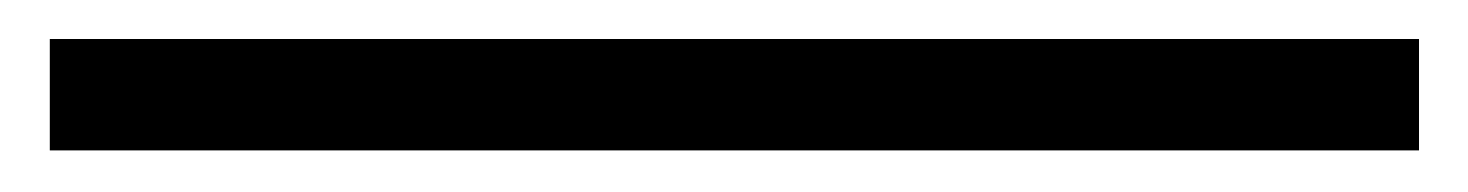

<svg xmlns="http://www.w3.org/2000/svg" viewBox="-20 -333 734 96"><path d="M4.9 -313.5Q132.8 -313.5 517.6 -313.5Q560.5 -313.5 689.5 -313.5Q689.5 -298.8 689.5 -257.8Q560.5 -257.8 175.8 -257.8Q132.8 -257.8 4.9 -257.8Q4.9 -266.6 4.9 -290Q4.9 -295.9 4.9 -313.5Z"/></svg>

Font: BSRU BANSOMDEJ
Style: Regular
Weight: 400
Designer: Wisit Potiwat
Version: Version 1.000;PS 002.000;hotconv 1.0.70;makeotf.lib2.5.58329